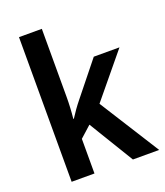

<svg xmlns="http://www.w3.org/2000/svg" viewBox="-139 -854 814 948"><g transform="rotate(-20 267.5 -380.0)"><path d="M193 -403V-760H73V0H193V-182L252 -235L395 0H533L334 -315L522 -543H387L245 -366C227 -344 205 -313 190 -289H187C191 -326 193 -367 193 -403Z"/></g></svg>

Font: Noto Sans Ethiopic SemiCondensed SemiBold
Style: Regular
Weight: 600
Width: 4
Designer: Monotype Design Team
Foundry: Monotype Imaging Inc.
Version: Version 2.102